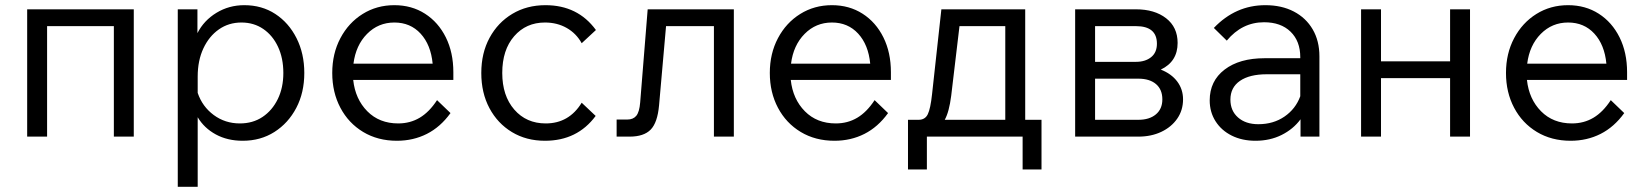

<svg xmlns="http://www.w3.org/2000/svg" viewBox="-20 -528 6362 742"><path d="M85 0V-492H497V0H420V-427H162V0Z M744 194H667V-492H743V-400Q768 -449 816.5 -478.5Q865 -508 924 -508Q992 -508 1044 -474Q1096 -440 1126 -380.5Q1156 -321 1156 -246Q1156 -170 1125 -111Q1094 -52 1040.5 -18Q987 16 918 16Q859 16 814 -8.5Q769 -33 744 -75ZM744 -232V-169Q762 -116 806 -83.5Q850 -51 907 -51Q957 -51 994.5 -76Q1032 -101 1053.5 -145Q1075 -189 1075 -246Q1075 -303 1054.5 -347Q1034 -391 997.5 -416Q961 -441 913 -441Q864 -441 826 -414.5Q788 -388 766 -341Q744 -294 744 -232Z M1669 -141 1721 -91Q1682 -37 1629.5 -10.5Q1577 16 1514 16Q1440 16 1383.5 -18Q1327 -52 1295.5 -111.5Q1264 -171 1264 -246Q1264 -321 1295.5 -380.5Q1327 -440 1381.5 -474Q1436 -508 1504 -508Q1571 -508 1622.5 -475Q1674 -442 1703 -383.5Q1732 -325 1732 -249V-219H1345Q1353 -145 1399.5 -98Q1446 -51 1519 -51Q1565 -51 1602 -73Q1639 -95 1669 -141ZM1504 -441Q1442 -441 1398.5 -397Q1355 -353 1346 -282H1652Q1645 -355 1605.5 -398Q1566 -441 1504 -441Z M2228 -131 2282 -80Q2211 16 2086 16Q2014 16 1958.5 -17.5Q1903 -51 1871.5 -110Q1840 -169 1840 -246Q1840 -323 1872 -382Q1904 -441 1960 -474.5Q2016 -508 2088 -508Q2213 -508 2283 -412L2228 -361Q2207 -399 2170 -420Q2133 -441 2086 -441Q2013 -441 1967 -388Q1921 -335 1921 -246Q1921 -158 1967.5 -104.5Q2014 -51 2089 -51Q2179 -51 2228 -131Z M2363 0V-66H2404Q2427 -66 2439 -80.5Q2451 -95 2454 -132L2483 -492H2816V0H2739V-427H2554L2527 -121Q2521 -54 2494.5 -27Q2468 0 2413 0Z M3360 -141 3412 -91Q3373 -37 3320.5 -10.5Q3268 16 3205 16Q3131 16 3074.5 -18Q3018 -52 2986.5 -111.5Q2955 -171 2955 -246Q2955 -321 2986.5 -380.5Q3018 -440 3072.5 -474Q3127 -508 3195 -508Q3262 -508 3313.5 -475Q3365 -442 3394 -383.5Q3423 -325 3423 -249V-219H3036Q3044 -145 3090.5 -98Q3137 -51 3210 -51Q3256 -51 3293 -73Q3330 -95 3360 -141ZM3195 -441Q3133 -441 3089.5 -397Q3046 -353 3037 -282H3343Q3336 -355 3296.5 -398Q3257 -441 3195 -441Z M3489 127V-65H3530Q3555 -65 3565.5 -86.5Q3576 -108 3582 -164L3618 -492H3942V-65H4005V127H3932V0H3562V127ZM3656 -158Q3648 -95 3631 -65H3865V-427H3688Z M4135 0V-492H4370Q4442 -492 4486.5 -457.5Q4531 -423 4531 -362Q4531 -290 4466 -259Q4507 -243 4529.5 -213Q4552 -183 4552 -144Q4552 -102 4529.5 -69.5Q4507 -37 4468 -18.5Q4429 0 4379 0ZM4370 -427H4212V-289H4370Q4406 -289 4428.5 -307Q4451 -325 4451 -359Q4451 -427 4370 -427ZM4379 -224H4212V-65H4379Q4422 -65 4447 -86Q4472 -107 4472 -144Q4472 -182 4447.5 -203Q4423 -224 4379 -224Z M4832 16Q4780 16 4740 -4Q4700 -24 4677.5 -59.5Q4655 -95 4655 -140Q4655 -215 4712.5 -259Q4770 -303 4867 -303H5005V-307Q5005 -369 4967.5 -405.5Q4930 -442 4865 -442Q4780 -442 4721 -371L4671 -420Q4755 -508 4870 -508Q4933 -508 4980 -483.5Q5027 -459 5053 -414.5Q5079 -370 5079 -310V0H5006V-67Q4978 -29 4933 -6.5Q4888 16 4832 16ZM4843 -48Q4901 -48 4944 -77.5Q4987 -107 5005 -156V-241H4876Q4809 -241 4772 -215.5Q4735 -190 4735 -143Q4735 -100 4764.5 -74Q4794 -48 4843 -48Z M5240 0V-492H5317V-291H5584V-492H5661V0H5584V-226H5317V0Z M6205 -141 6257 -91Q6218 -37 6165.5 -10.5Q6113 16 6050 16Q5976 16 5919.5 -18Q5863 -52 5831.5 -111.5Q5800 -171 5800 -246Q5800 -321 5831.5 -380.5Q5863 -440 5917.5 -474Q5972 -508 6040 -508Q6107 -508 6158.5 -475Q6210 -442 6239 -383.5Q6268 -325 6268 -249V-219H5881Q5889 -145 5935.5 -98Q5982 -51 6055 -51Q6101 -51 6138 -73Q6175 -95 6205 -141ZM6040 -441Q5978 -441 5934.5 -397Q5891 -353 5882 -282H6188Q6181 -355 6141.5 -398Q6102 -441 6040 -441Z"/></svg>

Font: Wix Madefor Text
Style: Regular
Weight: 400
Designer: Dalton Maag Ltd
Foundry: Dalton Maag Ltd
Version: Version 3.100